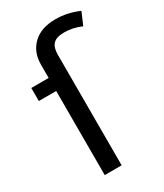

<svg xmlns="http://www.w3.org/2000/svg" viewBox="-188 -826 772 902"><g transform="rotate(-30 197.5 -375.0)"><path d="M269 -750Q332.5 -750 395 -723.1L366.2 -655.8Q320.8 -675.8 273.9 -675.8Q231.4 -675.8 213.6 -657.5Q195.8 -639.2 195.8 -600.1V0H104V-456.1H9.8V-526.9H104V-599.1Q104 -667 147.5 -708.5Q190.9 -750 269 -750Z"/></g></svg>

Font: FiraGO
Style: Regular
Weight: 400
Designer: bBox Type
Foundry: bBox Type GmbH
Version: Version 1.001;PS 001.001;hotconv 1.0.88;makeotf.lib2.5.64775